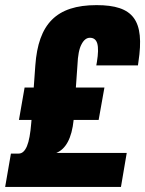

<svg xmlns="http://www.w3.org/2000/svg" viewBox="-57 -741 575 761"><path d="M-36.6 0H422.4L445.3 -134.8H166C203.6 -149.9 227.5 -192.9 234.9 -265.6H334L356.9 -394H243.7L250 -483.4C251.5 -521 256.8 -548.3 266.1 -565.4C274.9 -582.5 286.1 -591.3 299.3 -591.3C314.5 -591.3 324.2 -583.5 328.6 -568.4C333 -552.7 332.5 -528.3 327.1 -495.6L324.7 -481.9H489.7L491.7 -496.1C516.6 -660.2 472.7 -720.7 325.7 -720.7C165.5 -720.7 94.7 -645.5 83 -481.4L76.7 -394H40.5L18.1 -265.6H67.9L66.9 -253.9C63.5 -211.9 58.1 -181.2 49.8 -161.6C41.5 -142.1 30.8 -132.3 17.1 -132.3H-13.7Z"/></svg>

Font: Roboto Flex Super Cond Black
Style: Italic
Weight: 900
Width: 3
Italic angle: -10°
Designer: Berlow after Robertson
Foundry: Google
Version: Version 3.200;Glyphs 3.3 (3311)